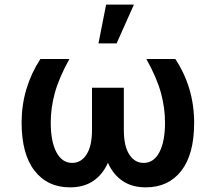

<svg xmlns="http://www.w3.org/2000/svg" viewBox="-20 -801 934 831"><path d="M611.2 9.9Q551.5 9.9 510.5 -17.9Q469.5 -45.8 447.1 -96.6Q424.7 -45.8 383.7 -17.9Q342.7 9.9 283 9.9Q185.7 9.9 129.6 -62Q73.5 -133.9 73.5 -271V-272.7Q73.9 -347.7 94.6 -416.5Q115.4 -485.4 154.8 -545.5H280.2Q234.7 -462.7 217.2 -398.3Q199.6 -333.8 199.6 -270.6Q199.6 -188.6 224.1 -142.2Q248.6 -95.9 292.6 -95.9Q331 -95.9 354.6 -132.5Q378.2 -169 378.2 -237.9V-421.2H516V-237.9Q516 -169 539.4 -132.5Q562.9 -95.9 601.6 -95.9Q645.6 -95.9 669.9 -142.2Q694.2 -188.6 694.2 -270.6Q694.2 -333.8 676.8 -398.3Q659.4 -462.7 613.6 -545.5H739Q820.3 -421.9 820.3 -269.2Q820.3 -133.2 764.6 -61.6Q708.8 9.9 611.2 9.9ZM484.7 -613.3H406.2L439.3 -781.2H559.7Z"/></svg>

Font: Linik Sans SemiBold
Style: Regular
Weight: 600
Designer: Rasmus Andersson (font), Cristiano Sobral (main changes)
Foundry: rsms
Version: Version 3.018;June 1, 2022;FontCreator 14.0.0.2814 64-bit; t